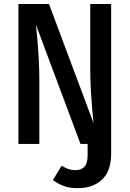

<svg xmlns="http://www.w3.org/2000/svg" viewBox="-20 -728 655 971"><path d="M387.2 0 162.1 -602.1Q164.1 -581 168.2 -536.7Q172.3 -492.3 175.6 -435.6Q179 -379 179 -321.5V0H73.3V-707.7H227.7L453.3 -105.1Q450.8 -126.7 446.9 -168.2Q443.1 -209.7 439.7 -265.6Q436.4 -321.5 436.4 -385.1V-707.7H542.1V49.7Q542.1 136.4 496.4 180Q450.8 223.6 371.8 223.6Q328.7 223.6 299 211.3Q269.2 199 247.2 182.6L291.8 110.3Q308.2 120 323.8 126.2Q339.5 132.3 363.6 132.3Q391.8 132.3 407.4 114.9Q423.1 97.4 423.1 58.5V0Z"/></svg>

Font: Fira Code Medium
Style: Regular
Weight: 500
Designer: Carrois Corporate, Edenspiekermann AG, Nikita Prokopov
Foundry: Carrois Corporate, Edenspiekermann AG, Nikita Prokopov
Version: Version 6.002